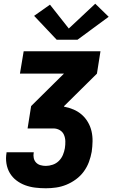

<svg xmlns="http://www.w3.org/2000/svg" viewBox="-20 -795 640 1030"><path d="M226 215Q197 215 168.5 211.5Q140 208 114.5 198.5Q89 189 67.5 172.5Q46 156 32.5 133Q19 110 14.5 82Q10 54 15 25Q15 24 15 23Q15 22 15 22H161Q161 22 161 22.5Q161 23 161 23Q158 38 161 52.5Q164 67 173.5 77Q183 87 197 91Q211 95 226 95Q244 95 263 88.5Q282 82 296 68Q310 54 317.5 36Q325 18 328 0Q331 -19 330.5 -37.5Q330 -56 323 -72Q316 -88 300.5 -97Q285 -106 266 -106H128L147 -226L323 -400H87L107 -520H519L500 -400L324 -226L323 -223Q350 -218 374.5 -207.5Q399 -197 418.5 -180Q438 -163 451.5 -140Q465 -117 471 -91Q477 -65 476.5 -37Q476 -9 472 19Q467 47 457 74Q447 101 429.5 125Q412 149 387.5 167Q363 185 336 196Q309 207 281 211Q253 215 226 215ZM284 -582 163 -710 248 -770 349 -642 491 -775 563 -705 396 -582Z"/></svg>

Font: Iosevka SS04 Heavy Extended
Style: Italic
Weight: 900
Width: 7
Italic angle: -9°
Monospace: yes
Designer: Belleve Invis
Foundry: Belleve Invis
Version: Version 19.0.0; ttfautohint (v1.8.4)